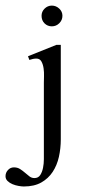

<svg xmlns="http://www.w3.org/2000/svg" viewBox="-78 -509 308 692"><path d="M147 -452.1Q147 -436.5 135.7 -425.3Q124.5 -414.1 108.9 -414.1Q93.3 -414.1 82.5 -424.8Q71.8 -435.5 71.8 -452.1Q71.8 -467.3 82.8 -478Q93.8 -488.8 108.9 -488.8Q124 -488.8 135.5 -478Q147 -467.3 147 -452.1ZM141.1 -6.8Q141.1 25.9 134.3 56.4Q127.4 86.9 111.8 110.6Q96.2 134.3 70.8 148.7Q45.4 163.1 7.8 163.1Q0 163.1 -11.2 161.1Q-22.5 159.2 -33 154.8Q-43.5 150.4 -50.8 143.3Q-58.1 136.2 -58.1 126Q-58.1 113.3 -49.3 103.8Q-40.5 94.2 -27.8 94.2Q-15.1 94.2 -5.6 100.3Q3.9 106.4 12 113.5Q20 120.6 28.1 126.7Q36.1 132.8 45.9 132.8Q60.1 132.8 67.1 121.8Q74.2 110.8 77.1 95.7Q80.1 80.6 80.1 64.9Q80.1 49.3 80.1 40V-210.9Q80.1 -219.2 80.6 -233.9Q81.1 -248.5 79.1 -262.7Q77.1 -276.9 71.3 -287.4Q65.4 -297.9 53.2 -297.9Q41.5 -297.9 27.8 -293L22.9 -306.2L125 -347.2H141.1Z"/></svg>

Font: Scheherazade Urdu
Style: Regular
Weight: 400
Designer: SIL International
Foundry: SIL International
Version: Version 1.005 (build 117/117)